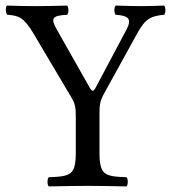

<svg xmlns="http://www.w3.org/2000/svg" viewBox="-20 -667 615 689"><path d="M337 -122V-258C337 -288 338 -304 355 -334L474 -550C502 -601 524 -610 569 -614C575 -620 575 -641 569 -647C541 -646 509 -645 486 -645C463 -645 427 -646 395 -647C389 -641 389 -620 395 -614C439 -611 455 -601 434 -561L323 -352C315 -337 310 -338 301 -354L185 -559C161 -601 165 -611 221 -614C227 -620 227 -641 221 -647C185 -646 147 -645 107 -645C68 -645 35 -646 5 -647C-1 -641 0 -620 6 -614C48 -611 65 -605 100 -547L231 -326C249 -297 252 -286 252 -249V-122C252 -39 235 -34 155 -31C149 -25 149 -4 155 2C204 1 256 0 295 0C334 0 384 1 434 2C440 -4 440 -25 434 -31C354 -34 337 -39 337 -122Z"/></svg>

Font: Libertinus Serif
Style: Regular
Weight: 400
Designer: Philipp H. Poll, Khaled Hosny
Foundry: Caleb Maclennan
Version: Version 7.050;RELEASE